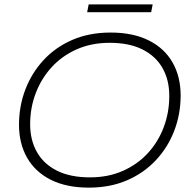

<svg xmlns="http://www.w3.org/2000/svg" viewBox="-20 -854 878 879"><path d="M387 5Q284 5 212.5 -31Q141 -67 104 -132Q67 -197 67 -283Q67 -368 96 -444Q125 -520 179.5 -579Q234 -638 311.5 -671.5Q389 -705 486 -705Q589 -705 661 -669Q733 -633 770 -568Q807 -503 807 -417Q807 -332 778 -256Q749 -180 694 -121Q639 -62 561.5 -28.5Q484 5 387 5ZM392 -42Q475 -42 542 -71.5Q609 -101 656.5 -152.5Q704 -204 729.5 -271.5Q755 -339 755 -415Q755 -488 724 -542.5Q693 -597 632.5 -627.5Q572 -658 482 -658Q399 -658 332 -628.5Q265 -599 217.5 -547.5Q170 -496 144 -428.5Q118 -361 118 -285Q118 -213 149 -158Q180 -103 241 -72.5Q302 -42 392 -42ZM379 -798 386 -834H679L672 -798Z"/></svg>

Font: Montserrat Thin Light
Style: Italic
Weight: 300
Italic angle: -11.3°
Version: Version 9.000